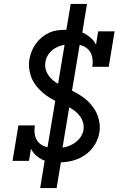

<svg xmlns="http://www.w3.org/2000/svg" viewBox="-20 -858 640 980"><path d="M276 -29Q254 -29 233 -32Q212 -35 194 -44Q176 -53 161.5 -67Q147 -81 138 -99L128 -37H44L74 -218H158Q154 -194 158 -170.5Q162 -147 177 -131Q192 -115 215 -108.5Q238 -102 262 -102Q284 -102 306.5 -106Q329 -110 350 -121.5Q371 -133 386.5 -152Q402 -171 406 -194Q409 -213 404.5 -230.5Q400 -248 390 -262.5Q380 -277 366.5 -288Q353 -299 338 -307.5Q323 -316 306.5 -322.5Q290 -329 274 -337Q258 -345 243 -353.5Q228 -362 214 -372.5Q200 -383 187.5 -395Q175 -407 164.5 -420.5Q154 -434 146 -449.5Q138 -465 133.5 -483Q129 -501 128 -519Q127 -537 130 -556Q134 -577 142 -597Q150 -617 163 -635Q176 -653 193.5 -667.5Q211 -682 231 -691Q251 -700 272.5 -703Q294 -706 314 -706Q338 -706 361.5 -702.5Q385 -699 405.5 -689.5Q426 -680 443 -665Q460 -650 470 -630L481 -698H565L535 -517H451Q455 -541 451 -564.5Q447 -588 432 -604Q417 -620 394.5 -626.5Q372 -633 348 -633Q327 -633 305 -628.5Q283 -624 263 -613Q243 -602 229 -583Q215 -564 212 -542Q208 -520 214.5 -500Q221 -480 234 -464.5Q247 -449 264 -438Q281 -427 299.5 -418Q318 -409 336.5 -400.5Q355 -392 372.5 -382Q390 -372 406.5 -360Q423 -348 437 -333Q451 -318 462 -301Q473 -284 479.5 -265Q486 -246 488.5 -224.5Q491 -203 487 -181Q483 -158 473 -136.5Q463 -115 447 -96.5Q431 -78 410.5 -64.5Q390 -51 367.5 -43Q345 -35 322 -32Q299 -29 276 -29ZM185 102 215 -80 218 -79 315 -662H353L312 -668L341 -838H424L394 -655L391 -656L294 -74H256L297 -67L269 102Z"/></svg>

Font: Iosevka Curly Slab Extended
Style: Italic
Weight: 400
Width: 7
Italic angle: -9°
Monospace: yes
Designer: Belleve Invis
Foundry: Belleve Invis
Version: Version 11.1.0; ttfautohint (v1.8.3)